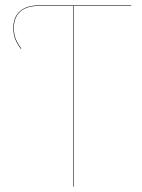

<svg xmlns="http://www.w3.org/2000/svg" viewBox="-20 -700 532 720"><path d="M472 -678H257V0H255V-678H128Q80 -678 56 -656.5Q32 -635 32 -595Q32 -571 39 -554Q46 -537 60 -518L58 -517Q44 -536 37 -553.5Q30 -571 30 -595Q30 -636 55 -658Q80 -680 128 -680H472Z"/></svg>

Font: FiraGO Two
Style: Regular
Weight: 100
Designer: bBox Type
Foundry: bBox Type GmbH
Version: Version 1.001